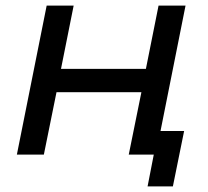

<svg xmlns="http://www.w3.org/2000/svg" viewBox="-20 -550 741 683"><path d="M640 -530H544L499 -305H197L242 -530H146L40 0H136L181 -222H483L438 0H527L505 113H595L635 -84H551Z"/></svg>

Font: AWKNG-Font Medium
Style: Italic
Weight: 500
Italic angle: -11.3°
Designer: Awakening Church
Foundry: Awakening Church
Version: Version 1.700;PS 001.700;hotconv 1.0.88;makeotf.lib2.5.64775